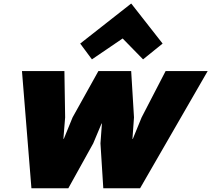

<svg xmlns="http://www.w3.org/2000/svg" viewBox="-20 -1012 1136 1032"><path d="M870.1 -629.9H1096.2L732.9 0H535.2L520 -241.2L527.8 -348.1H525.9L481 -241.2L347.2 0H148.9L98.1 -629.9H326.2L330.1 -380.9L320.8 -266.1H323.2L370.1 -380.9L508.8 -629.9H685.1L700.2 -380.9L691.9 -265.1H693.8L741.2 -380.9ZM686 -992.2 854 -777.8 749 -692.9 639.2 -805.2 474.1 -692.9 411.1 -777.8 684.1 -992.2Z"/></svg>

Font: Sinkin Sans 900 X Black Italic
Style: Regular
Weight: 950
Italic angle: -112°
Designer: Keith Bates
Foundry: K-Type
Version: Sinkin Sans (version 1.0)  by Keith Bates   •   © 2014   www